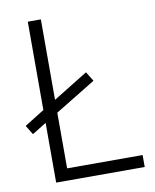

<svg xmlns="http://www.w3.org/2000/svg" viewBox="-81 -776 677 839"><g transform="rotate(-10 257.5 -357.0)"><path d="M100 0V-265L37 -226L12 -267L100 -322V-714H158V-357L312 -452L338 -410L158 -300V-53H493V0Z"/></g></svg>

Font: Noto Sans Bengali UI Light
Style: Regular
Weight: 300
Designer: Jelle Bosma - Monotype Design Team
Foundry: Monotype Imaging Inc.
Version: Version 2.003; ttfautohint (v1.8.4.7-5d5b)